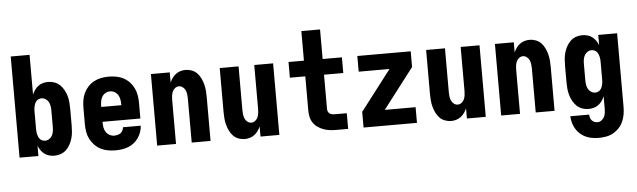

<svg xmlns="http://www.w3.org/2000/svg" viewBox="-55 -951 4610 1390"><g transform="rotate(-5 2250.0 -256.0)"><path d="M309 8Q290 8 271.5 3Q253 -2 237.5 -13.5Q222 -25 211 -41Q200 -57 193 -74V0H56V-735H193V-446Q200 -463 211 -479Q222 -495 237.5 -506.5Q253 -518 271.5 -523Q290 -528 309 -528Q333 -528 355.5 -520Q378 -512 395 -495.5Q412 -479 423.5 -458Q435 -437 441.5 -414Q448 -391 450 -367.5Q452 -344 452 -320V-200Q452 -176 450 -152.5Q448 -129 441.5 -106Q435 -83 423.5 -62Q412 -41 395 -24.5Q378 -8 355.5 0Q333 8 309 8ZM251 -106Q267 -106 281 -115Q295 -124 302.5 -138Q310 -152 312.5 -168Q315 -184 315 -200V-320Q315 -336 312.5 -352Q310 -368 302.5 -382Q295 -396 281 -405Q267 -414 251 -414Q241 -414 231 -410Q221 -406 214 -398Q207 -390 203 -380.5Q199 -371 196.5 -361Q194 -351 193.5 -340.5Q193 -330 193 -320V-200Q193 -190 193.5 -179.5Q194 -169 196.5 -159Q199 -149 203 -139.5Q207 -130 214 -122Q221 -114 231 -110Q241 -106 251 -106Z M752 8Q725 8 697.5 3Q670 -2 645.5 -14.5Q621 -27 601.5 -47.5Q582 -68 569.5 -92.5Q557 -117 552.5 -144.5Q548 -172 548 -200V-320Q548 -347 552.5 -374.5Q557 -402 569 -427Q581 -452 600 -472Q619 -492 643.5 -505Q668 -518 695.5 -523Q723 -528 750 -528Q777 -528 804.5 -523Q832 -518 856.5 -505Q881 -492 900 -472Q919 -452 931 -427Q943 -402 947.5 -374.5Q952 -347 952 -320V-206H677V-200Q677 -182 680 -164.5Q683 -147 692.5 -132Q702 -117 718.5 -108Q735 -99 752 -99Q765 -99 777 -102Q789 -105 799 -112Q809 -119 814.5 -130.5Q820 -142 821 -154H950Q949 -130 941 -107.5Q933 -85 919.5 -65.5Q906 -46 887 -31Q868 -16 846 -7.5Q824 1 800 4.5Q776 8 752 8ZM823 -314V-320Q823 -338 820 -355.5Q817 -373 808 -388Q799 -403 783.5 -412Q768 -421 750 -421Q732 -421 716.5 -412Q701 -403 692 -388Q683 -373 680 -355.5Q677 -338 677 -320V-314Z M1056 0V-520H1193V-446Q1200 -463 1211 -478.5Q1222 -494 1237 -505.5Q1252 -517 1270.5 -522.5Q1289 -528 1308 -528Q1331 -528 1353.5 -519.5Q1376 -511 1392 -494Q1408 -477 1418 -456Q1428 -435 1434 -412.5Q1440 -390 1442 -366.5Q1444 -343 1444 -320V0H1307V-320Q1307 -335 1305 -350.5Q1303 -366 1297 -380Q1291 -394 1278 -404Q1265 -414 1250 -414Q1235 -414 1222 -404Q1209 -394 1203 -380Q1197 -366 1195 -350.5Q1193 -335 1193 -320V0Z M1692 8Q1669 8 1646.5 -0.5Q1624 -9 1608 -26Q1592 -43 1582 -64Q1572 -85 1566 -107.5Q1560 -130 1558 -153.5Q1556 -177 1556 -200V-520H1693V-200Q1693 -185 1695 -169.5Q1697 -154 1703 -140Q1709 -126 1722 -116Q1735 -106 1750 -106Q1765 -106 1778 -116Q1791 -126 1797 -140Q1803 -154 1805 -169.5Q1807 -185 1807 -200V-520H1944V0H1807V-74Q1800 -57 1789 -41.5Q1778 -26 1763 -14.5Q1748 -3 1729.5 2.5Q1711 8 1692 8Z M2356 0Q2333 0 2309.5 -3Q2286 -6 2264.5 -14Q2243 -22 2223.5 -35.5Q2204 -49 2191 -68.5Q2178 -88 2173 -111Q2168 -134 2168 -157V-406H2056V-520H2168V-735H2304V-520H2444V-406H2304V-157Q2304 -147 2308 -138Q2312 -129 2319.5 -123.5Q2327 -118 2336.5 -116Q2346 -114 2356 -114H2444V0Z M2556 0V-114L2780 -406H2556V-520H2944V-406L2720 -114H2944V0Z M3192 8Q3169 8 3146.5 -0.5Q3124 -9 3108 -26Q3092 -43 3082 -64Q3072 -85 3066 -107.5Q3060 -130 3058 -153.5Q3056 -177 3056 -200V-520H3193V-200Q3193 -185 3195 -169.5Q3197 -154 3203 -140Q3209 -126 3222 -116Q3235 -106 3250 -106Q3265 -106 3278 -116Q3291 -126 3297 -140Q3303 -154 3305 -169.5Q3307 -185 3307 -200V-520H3444V0H3307V-74Q3300 -57 3289 -41.5Q3278 -26 3263 -14.5Q3248 -3 3229.5 2.5Q3211 8 3192 8Z M3556 0V-520H3693V-446Q3700 -463 3711 -478.5Q3722 -494 3737 -505.5Q3752 -517 3770.5 -522.5Q3789 -528 3808 -528Q3831 -528 3853.5 -519.5Q3876 -511 3892 -494Q3908 -477 3918 -456Q3928 -435 3934 -412.5Q3940 -390 3942 -366.5Q3944 -343 3944 -320V0H3807V-320Q3807 -335 3805 -350.5Q3803 -366 3797 -380Q3791 -394 3778 -404Q3765 -414 3750 -414Q3735 -414 3722 -404Q3709 -394 3703 -380Q3697 -366 3695 -350.5Q3693 -335 3693 -320V0Z M4247 223Q4222 223 4198 219Q4174 215 4152 205Q4130 195 4111.5 178.5Q4093 162 4080.5 141Q4068 120 4061.5 96.5Q4055 73 4054 49H4191Q4191 60 4194.5 71.5Q4198 83 4205.5 91.5Q4213 100 4224 104.5Q4235 109 4247 109Q4262 109 4275.5 99.5Q4289 90 4296 76Q4303 62 4305 46.5Q4307 31 4307 15V-74Q4300 -57 4289 -41Q4278 -25 4262.5 -13.5Q4247 -2 4228.5 3Q4210 8 4191 8Q4167 8 4144.5 0Q4122 -8 4105 -24.5Q4088 -41 4076.5 -62Q4065 -83 4058.5 -106Q4052 -129 4050 -152.5Q4048 -176 4048 -200V-320Q4048 -344 4050 -367.5Q4052 -391 4058.5 -414Q4065 -437 4076.5 -458Q4088 -479 4105 -495.5Q4122 -512 4144.5 -520Q4167 -528 4191 -528Q4210 -528 4228.5 -523Q4247 -518 4262.5 -506.5Q4278 -495 4289 -479Q4300 -463 4307 -446V-520H4444V15Q4444 42 4439.5 69Q4435 96 4424 121Q4413 146 4394.5 166Q4376 186 4352 199.5Q4328 213 4301 218Q4274 223 4247 223ZM4249 -106Q4259 -106 4269 -110Q4279 -114 4286 -122Q4293 -130 4297 -139.5Q4301 -149 4303.5 -159Q4306 -169 4306.5 -179.5Q4307 -190 4307 -200V-320Q4307 -330 4306.5 -340.5Q4306 -351 4303.5 -361Q4301 -371 4297 -380.5Q4293 -390 4286 -398Q4279 -406 4269 -410Q4259 -414 4249 -414Q4233 -414 4219 -405Q4205 -396 4197.5 -382Q4190 -368 4187.5 -352Q4185 -336 4185 -320V-200Q4185 -184 4187.5 -168Q4190 -152 4197.5 -138Q4205 -124 4219 -115Q4233 -106 4249 -106Z"/></g></svg>

Font: Iosevka SS04 Heavy
Style: Regular
Weight: 900
Monospace: yes
Designer: Belleve Invis
Foundry: Belleve Invis
Version: Version 19.0.0; ttfautohint (v1.8.4)